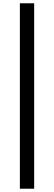

<svg xmlns="http://www.w3.org/2000/svg" viewBox="-20 -867 329 1169"><path d="M101 282V-847H188V282Z"/></svg>

Font: Noto Sans SC Thin SemiBold
Style: Regular
Weight: 600
Version: Version 2.004-H2;hotconv 1.0.118;makeotfexe 2.5.65603